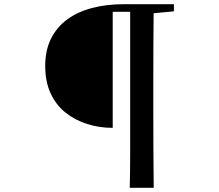

<svg xmlns="http://www.w3.org/2000/svg" viewBox="-20 -761 1040 913"><path d="M516 -153Q452 -153 394 -171.5Q336 -190 291 -226Q246 -262 220.5 -317.5Q195 -373 195 -448Q195 -522 222.5 -577Q250 -632 299.5 -668.5Q349 -705 417.5 -723Q486 -741 568 -741H655V-705H516ZM597 132Q599 48 599 -38.5Q599 -125 599 -213V-741H711Q710 -656 709.5 -569Q709 -482 709 -394V-214Q709 -127 709.5 -40Q710 47 711 132ZM653 -694V-741H807V-707L666 -694Z"/></svg>

Font: Noto Serif SC ExtraLight SemiBold
Style: Regular
Weight: 600
Version: Version 2.002-H1;hotconv 1.1.0;makeotfexe 2.6.0